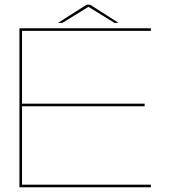

<svg xmlns="http://www.w3.org/2000/svg" viewBox="-20 -795 748 815"><path d="M62.5 0H620.5V-11H73.5V-344H594V-355H73.5V-664H620.5V-675H62.5ZM226.5 -698H245L355.5 -766L466 -698H483L362.5 -775H347.5Z"/></svg>

Font: Anybody Expanded Thin
Style: Regular
Weight: 250
Width: 7
Version: Version 1.113;gftools[0.9.25]